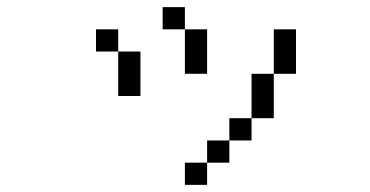

<svg xmlns="http://www.w3.org/2000/svg" viewBox="-20 -395 1040 540"><path d="M562.5 62.5H500V125H562.5ZM562.5 62.5H625V0H562.5ZM625 0H687.5V-62.5H625ZM687.5 -62.5H750Q750 -62.5 750 -187.5H687.5Q687.5 -187.5 687.5 -62.5ZM312.5 -250Q312.5 -250 312.5 -125H375Q375 -125 375 -250ZM750 -187.5H812.5Q812.5 -187.5 812.5 -312.5H750Q750 -312.5 750 -187.5ZM312.5 -250V-312.5H250V-250ZM500 -312.5Q500 -312.5 500 -187.5H562.5Q562.5 -187.5 562.5 -312.5ZM500 -312.5V-375H437.5V-312.5Z"/></svg>

Font: BFUnifontExMono
Style: Regular
Weight: 500
Version: Version 15.0.06